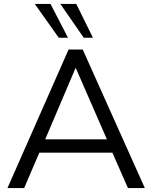

<svg xmlns="http://www.w3.org/2000/svg" viewBox="-20 -957 775 977"><path d="M18 0ZM18 0 329 -705H401L717 0H631L552 -180H180L103 0ZM364 -610 210 -248H524L366 -610ZM406 -765 287 -937H368L453 -765ZM279 -765 157 -937H237L326 -765Z"/></svg>

Font: Winston
Style: Regular
Weight: 400
Designer: Original fonts by Vernon Adams / Changes by Cristiano Sobral
Foundry: Original fonts by Vernon Adams / Changes by Cristiano Sobral
Version: Version 2.503;July 17, 2020;FontCreator 13.0.0.2655 64-bit